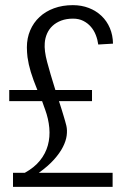

<svg xmlns="http://www.w3.org/2000/svg" viewBox="-20 -732 495 750"><path d="M363.8 -558.1Q361.3 -577.1 354.2 -595.2Q347.2 -613.3 335 -627.4Q322.8 -641.6 305.4 -650.4Q288.1 -659.2 265.6 -659.2Q239.3 -659.2 219.2 -651.6Q199.2 -644 185.3 -631.1Q171.4 -618.2 163.8 -600.8Q156.2 -583.5 154.8 -564Q152.3 -534.2 164.1 -490Q175.8 -445.8 196.3 -380.4H339.4V-336.9H210.4Q216.3 -318.8 220.7 -304.7Q225.1 -290.5 228.5 -279.1Q231.9 -267.6 234.6 -258.3Q237.3 -249 239.3 -240.7Q243.2 -223.6 240.5 -202.6Q237.8 -181.6 225.8 -158Q213.9 -134.3 190.9 -108.6Q168 -83 131.8 -57.1H419.9V-2H30.8V-57.1H77.1Q114.3 -77.6 136.2 -105Q158.2 -132.3 167 -164.6Q175.8 -196.8 172.6 -232.4Q169.4 -268.1 156.2 -304.2Q154.3 -310.1 151.6 -316.7Q148.9 -323.2 144.5 -336.9H16.1V-380.4H126Q117.7 -400.9 111.3 -418.2Q105 -435.5 100.3 -450.9Q95.7 -466.3 92.5 -480.5Q89.4 -494.6 87.4 -508.8Q86.4 -518.1 85.7 -527.6Q85 -537.1 85 -546.9Q85 -583 97.9 -613.3Q110.8 -643.6 134.3 -665.5Q157.7 -687.5 190.9 -699.7Q224.1 -711.9 264.6 -711.9Q298.3 -711.9 326.9 -700.9Q355.5 -689.9 376.5 -669.9Q397.5 -649.9 409.2 -622.3Q420.9 -594.7 421.4 -561.5Q407.2 -560.5 392.6 -559.8Q377.9 -559.1 363.8 -558.1Z"/></svg>

Font: Twentytwelve Slab Light
Style: TwentytwelveSlab
Weight: 300
Designer: Domenico Catapano
Version: Version 1.00 2012